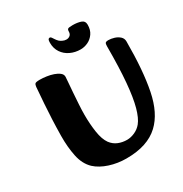

<svg xmlns="http://www.w3.org/2000/svg" viewBox="-194 -986 1089 1144"><g transform="rotate(-30 351.0 -413.5)"><path d="M346 13Q286.5 13 231.7 -4.8Q177 -22.5 141.9 -54.5Q101.9 -92.5 88.4 -156.8Q74.9 -221 75.7 -298Q76.4 -354.7 78.9 -411Q81.4 -467.2 84.8 -514.2Q88.2 -561.1 90.7 -590.9Q93.2 -620.6 93.2 -624.6Q94.7 -639.9 100.3 -646Q106 -652 132.6 -652Q153 -652 177.5 -648.6Q201.9 -645.2 223.9 -637.7Q245.9 -630.2 260.3 -618.7Q274.8 -607.3 274.8 -591.3Q274.8 -584.8 272.3 -556.2Q269.8 -527.7 266.9 -488.1Q264 -448.5 261.5 -407.8Q259 -367.2 259 -337.2Q259 -273 267.6 -216.9Q276.2 -160.8 298.4 -129.9Q317.8 -104.1 345.6 -92.8Q373.4 -81.4 405.1 -81.4Q431.5 -81.4 458.9 -93.8Q486.3 -106.1 504.8 -128.9Q528.7 -158.1 545.4 -218.2Q562.1 -278.3 570.9 -378.2Q579.6 -478.1 579.6 -624.6Q579.6 -639.9 583.7 -646Q587.9 -652 604.7 -652Q622.5 -652 643.3 -645.7Q664.2 -639.4 679.4 -625.9Q694.5 -612.3 694.5 -591.3Q694.5 -391 668 -259.2Q641.5 -127.4 569.8 -60.1Q531.3 -23.8 475.9 -5.4Q420.6 13 346 13ZM435.1 -686.3Q397.5 -686.3 365.6 -701.4Q333.6 -716.4 314.5 -744.8Q295.4 -773.2 295.4 -811.5Q295.4 -828 298.9 -833.9Q302.4 -839.8 309.4 -839.8Q315.4 -839.8 320 -833.2Q324.6 -826.6 330.9 -816.8Q337.1 -806.9 346.6 -797.7Q352.6 -792.2 365.1 -786Q377.6 -779.7 391.1 -779.7Q405.5 -779.7 416 -788.4Q426.4 -797.2 426.4 -814.6Q426.4 -827.8 432.9 -831.8Q439.5 -835.8 465.4 -835.8Q496.2 -835.8 520.2 -827.8Q544.2 -819.8 544.2 -793.2Q544.2 -757.7 527.6 -733.8Q511.1 -709.9 486.2 -698.1Q461.3 -686.3 435.1 -686.3Z"/></g></svg>

Font: Briem Hand Thin
Style: Regular
Weight: 100
Designer: Gunnlaugur SE Briem, Eben Sorkin
Foundry: Sorkin Type Co.
Version: Version 1.003